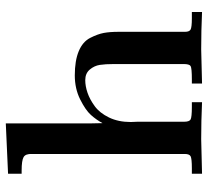

<svg xmlns="http://www.w3.org/2000/svg" viewBox="-48 -686 734 679"><g transform="rotate(-90 319.5 -347.0)"><path d="M44 0V-36H63Q98 -36 106 -40.5Q114 -45 114 -61V-601Q115 -624 103 -631Q91 -638 55 -638H44V-686L222 -694V-400L223 -352Q235 -374 252 -393Q269 -412 307 -431Q345 -450 392 -450Q444 -450 477.5 -436Q511 -422 524.5 -395.5Q538 -369 542 -347.5Q546 -326 546 -295V-60Q546 -45 554 -40.5Q562 -36 594 -36H616V0Q550 -3 484 -3Q474 -3 363 0V-36H377Q418 -36 425 -40.5Q432 -45 432 -65V-312Q432 -342 429 -361.5Q426 -381 412.5 -397Q399 -413 375 -413Q354 -413 330.5 -405Q307 -397 283 -379.5Q259 -362 243 -329Q227 -296 227 -252Q227 -248 227.5 -240Q228 -232 228 -228V-63Q228 -45 236 -40.5Q244 -36 281 -36H297V0Q231 -3 166 -3Q155 -3 44 0Z"/></g></svg>

Font: CMU Serif
Style: Bold
Weight: 700
Version: Version 0.7.0